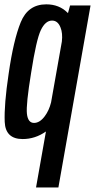

<svg xmlns="http://www.w3.org/2000/svg" viewBox="-20 -622 427 863"><path d="M142 220.5 186.5 -31Q138 3 82 3Q4.5 3 1.2 -74.2Q-2 -151.5 19 -291.5Q40.5 -441.5 73.2 -522Q106 -602.5 188 -602.5Q246 -602.5 283.5 -565Q284.5 -564 285.5 -563L295 -597.5H387L242.5 220.5ZM258 -435Q262.5 -472.5 252 -498.5Q240 -529.5 214 -529.5Q184 -529.5 163.5 -486.5Q143 -443.5 120 -295.5Q96.5 -152 101 -110.8Q105.5 -69.5 133 -69.5Q159 -69.5 181.5 -100Q200.5 -125.5 209.5 -161.5Z"/></svg>

Font: Anybody Condensed Medium
Style: Italic
Weight: 500
Width: 3
Italic angle: -10°
Designer: Tyler Finck
Foundry: Etcetera Type Company
Version: Version 1.010; ttfautohint (v1.8.3) -l 8 -r 50 -G 200 -x 14 